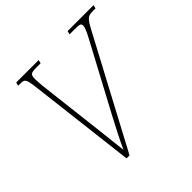

<svg xmlns="http://www.w3.org/2000/svg" viewBox="-181 -877 1041 1041"><g transform="rotate(-45 339.0 -357.0)"><path d="M144 -613 217 0H240L568 -616C607 -690 613 -694 658 -694H673L678 -714H479L474 -694H511C552 -694 560 -692 560 -674C560 -661 548 -635 532 -605L324 -216C290 -151 259 -93 238 -44C233 -92 224 -162 218 -221L174 -595C173 -608 170 -638 170 -652C170 -688 176 -694 218 -694H252L257 -714H85L80 -694H97C130 -694 135 -689 144 -613Z"/></g></svg>

Font: Noto Serif SemiCondensed Thin
Style: Italic
Weight: 100
Width: 4
Italic angle: -12°
Designer: Monotype Design Team
Foundry: Monotype Imaging Inc.
Version: Version 2.013